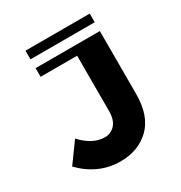

<svg xmlns="http://www.w3.org/2000/svg" viewBox="-166 -817 888 942"><g transform="rotate(-30 278.0 -346.0)"><path d="M477 -698V-649H113V-698ZM113 -599H477V-243Q477 -119 412 -56Q347 6 247 6Q122 6 27 -91L108 -203Q171 -135 240 -135Q273 -135 297 -161Q320 -187 320 -237V-550H113Z"/></g></svg>

Font: Balans
Style: Regular
Weight: 400
Designer: Thomas Breure
Foundry: Thomas Breure
Version: Version 2.001